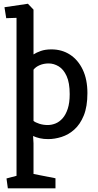

<svg xmlns="http://www.w3.org/2000/svg" viewBox="-20 -756 534 1049"><path d="M22.9 273 15.5 219 70.3 204.5V-658.5L14 -656.6L4.4 -716.5L132.5 -735.5L163.1 -703.4V-458.7Q178.7 -469 203 -477.6Q227.4 -486.2 261.1 -486.2Q318.2 -486.2 362.5 -457.5Q406.7 -428.7 432.2 -375.2Q457.6 -321.7 457.6 -247.2Q457.6 -173.7 437.7 -124.9Q417.7 -76.1 385.7 -47.9Q353.7 -19.6 316.1 -7.8Q278.5 4 243.2 4Q218.1 4 197.8 -0.6Q177.5 -5.2 160.7 -13L163.1 27V194.4L283.1 218V273ZM240.8 -72.9Q262.2 -72.9 283.3 -81.4Q304.4 -89.9 322 -109.6Q339.5 -129.4 350.1 -161.7Q360.8 -194.1 360.8 -241.7Q360.8 -303.7 344 -340.5Q327.2 -377.4 300.7 -393.4Q274.1 -409.4 245.7 -409.4Q219.5 -409.4 197.3 -400.1Q175.1 -390.8 163.1 -375.2V-95.4Q173.1 -87 194.7 -79.9Q216.2 -72.9 240.8 -72.9Z"/></svg>

Font: Kreon Light
Style: Regular
Weight: 300
Designer: Julia Petretta
Foundry: Julia Petretta and Eli Heuer
Version: Version 2.002